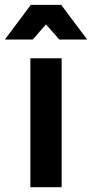

<svg xmlns="http://www.w3.org/2000/svg" viewBox="-45 -777 382 797"><path d="M146 -675.8 90.8 -612.8H-24.9L83 -756.8H209L316.9 -612.8H201.2ZM81.1 0V-535.2H210.9V0Z"/></svg>

Font: Montserrat-Arabic Medium
Style: Regular
Weight: 500
Designer: Mohamed Gaber
Foundry: Kief Type Foundry
Version: Version 5.008;PS 005.008;hotconv 1.0.88;makeotf.lib2.5.64775